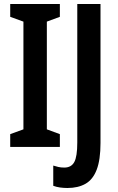

<svg xmlns="http://www.w3.org/2000/svg" viewBox="-20 -734 589 959"><path d="M279 0H31V-64L97 -88V-626L31 -650V-714H279V-650L214 -626V-88L279 -64ZM317 205Q298 205 280 202.5Q262 200 246 194V93Q258 97 271.5 100Q285 103 301 103Q336 103 351 75.5Q366 48 366 -22V-714H482V-20Q482 64 463 113.5Q444 163 407 184Q370 205 317 205Z"/></svg>

Font: Noto Sans Devanagari UI ExtraCondensed SemiBold
Style: Regular
Weight: 600
Width: 2
Designer: Jelle Bosma - Monotype Design Team
Foundry: Monotype Imaging Inc.
Version: Version 2.004; ttfautohint (v1.8.4.7-5d5b)